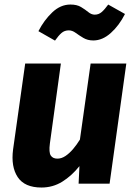

<svg xmlns="http://www.w3.org/2000/svg" viewBox="-20 -813 602 850"><path d="M163.6 17.2Q89 17.2 58.4 -28.9Q27.9 -75 37.9 -151.3L91.5 -531.6H249.5L200.8 -177.5Q195.7 -138.4 204.7 -124.6Q213.6 -110.7 234.3 -110.7Q252.3 -110.7 269.8 -122.4Q287.2 -134.1 303.5 -153.1Q319.7 -172.2 333.8 -195.1L381.2 -531.6H539.2L465.2 0H328L331.7 -77.5Q297.3 -34.6 255.7 -8.7Q214 17.2 163.6 17.2ZM393 -633.9Q367.9 -633.9 348.9 -645.2Q329.9 -656.6 314.9 -667.6Q299.9 -678.6 284.6 -678.6Q265.6 -678.6 252.1 -666.8Q238.5 -654.9 223.5 -633.2L150.1 -675Q175 -723.7 211.5 -758.3Q248 -792.9 291.8 -792.9Q320.8 -792.9 338.9 -781.8Q357.1 -770.8 370.9 -759.5Q384.7 -748.1 399.4 -748.1Q417.1 -748.1 430.4 -759.8Q443.8 -771.5 459.1 -792.8L533.3 -751.1Q507.7 -700.3 470.7 -667.1Q433.7 -633.9 393 -633.9Z"/></svg>

Font: Fira Sans Variable
Style: Italic
Weight: 397
Italic angle: -8°
Designer: Carrois Corporate & Edenspiekermann AG
Foundry: Carrois Corporate GbR & Edenspiekermann AG
Version: Version 4.202